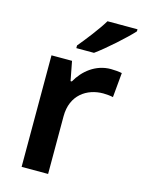

<svg xmlns="http://www.w3.org/2000/svg" viewBox="-116 -834 672 903"><g transform="rotate(15 220.0 -383.0)"><path d="M439 -756V-766H293C266 -721 215 -656 184 -619V-606H270C319 -641 406 -719 439 -756ZM367 -553C293 -553 236 -506 204 -449H198L180 -543H80V0H209V-281C209 -385 283 -433 362 -433C376 -433 398 -431 410 -428L421 -548C407 -551 384 -553 367 -553Z"/></g></svg>

Font: Noto Sans Thaana SemiBold
Style: Regular
Weight: 600
Designer: David Williams
Foundry: Google Inc.
Version: Version 3.001